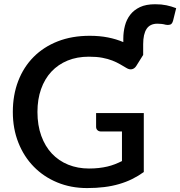

<svg xmlns="http://www.w3.org/2000/svg" viewBox="-20 -901 872 928"><path d="M672 -635.5V-687.5C672 -719.8 677.5 -744.4 688.5 -761.3C699.5 -778.1 717 -786.5 741 -786.5C747.7 -786.5 754.5 -786.1 761.5 -785.3C768.5 -784.4 774.8 -783.2 780.5 -781.5C787.8 -779.8 794.9 -779.9 801.8 -781.8C808.6 -783.6 813.5 -790 816.5 -801L831.5 -861.5C823.5 -864.5 815.7 -867.2 808 -869.5C800.3 -871.8 792.4 -873.8 784.3 -875.5C776.1 -877.2 767.6 -878.4 758.8 -879.3C749.9 -880.1 740.2 -880.5 729.5 -880.5C700.5 -880.5 676.3 -875.9 656.8 -866.8C637.3 -857.6 621.5 -845.3 609.5 -829.8C597.5 -814.3 588.9 -796.5 583.8 -776.5C578.6 -756.5 576 -735.7 576 -714V-697.5C553.3 -707.2 528.7 -714.7 502 -720C475.3 -725.3 445.8 -728 413.5 -728C356.5 -728 305.2 -719.1 259.5 -701.3C213.8 -683.4 174.8 -658.3 142.5 -625.8C110.2 -593.3 85.3 -554.4 68 -509.3C50.7 -464.1 42 -414.3 42 -360C42 -306 50.9 -256.5 68.8 -211.5C86.6 -166.5 111.4 -127.8 143.3 -95.3C175.1 -62.8 212.9 -37.4 256.8 -19.3C300.6 -1.1 348.7 8 401 8C430.7 8 458.3 6.4 483.8 3.2C509.3 0.1 533.2 -4.8 555.5 -11.3C577.8 -17.8 598.8 -25.8 618.5 -35.5C638.2 -45.2 657 -56.5 675 -69.5V-354.5H444.5V-288C444.5 -281.3 446.7 -275.9 451 -271.8C455.3 -267.6 461.3 -265.5 469 -265.5H569.5V-122.5C558.2 -116.8 546.8 -111.8 535.3 -107.3C523.8 -102.8 511.6 -99 498.8 -96C485.9 -93 472.2 -90.7 457.5 -89C442.8 -87.3 427 -86.5 410 -86.5C373.7 -86.5 340.3 -92.7 309.8 -105C279.3 -117.3 253 -135.2 231 -158.5C209 -181.8 191.8 -210.5 179.5 -244.5C167.2 -278.5 161 -317 161 -360C161 -400.7 166.8 -437.5 178.5 -470.5C190.2 -503.5 206.8 -531.6 228.5 -554.8C250.2 -577.9 276.3 -595.8 306.8 -608.3C337.3 -620.8 371.5 -627 409.5 -627C434.5 -627 456.2 -625.3 474.5 -621.8C492.8 -618.3 509 -613.8 523 -608.3C537 -602.8 549.4 -596.8 560.3 -590.5C571.1 -584.2 581.3 -578.2 591 -572.5C600.7 -566.5 609.7 -564.5 618 -566.5C626.3 -568.5 633.2 -573.7 638.5 -582Z"/></svg>

Font: Lato Semibold
Style: Regular
Weight: 600
Designer: Lukasz Dziedzic
Foundry: tyPoland Lukasz Dziedzic
Version: Version 2.006; 2014-01-15